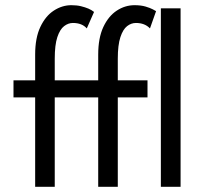

<svg xmlns="http://www.w3.org/2000/svg" viewBox="-20 -720 780 740"><path d="M434 0H358.5V-344.5H191V0H115.5V-344.5H32V-410.5H115.5V-509.5Q115.5 -574 135.5 -616.2Q155.5 -658.5 187.5 -679.2Q219.5 -700 255 -700Q276 -700 292.2 -696Q308.5 -692 320.8 -686.8Q333 -681.5 342.5 -674L314.5 -610.5Q296 -631.5 261 -631.5Q243 -631.5 227 -619.2Q211 -607 201 -577Q191 -547 191 -493.5V-410.5H358.5V-509.5Q358.5 -573.5 378.2 -615.8Q398 -658 430 -679Q462 -700 498.5 -700Q523 -700 540.8 -694.8Q558.5 -689.5 569 -684Q579.5 -678.5 581.5 -677L558 -610.5Q538 -631.5 504 -631.5Q485.5 -631.5 469.8 -619.2Q454 -607 444 -576.8Q434 -546.5 434 -493.5V-410.5H548.5V-344.5H434ZM676 0H600V-688H676Z"/></svg>

Font: Lucymar Sans
Style: Regular
Weight: 400
Foundry: The League of Moveable Type (original font) / Main changes by Cristiano Sobral with portions from Mirco Monsees
Version: Version 2.001;August 30, 2020;FontCreator 13.0.0.2681 64-bit